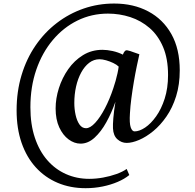

<svg xmlns="http://www.w3.org/2000/svg" viewBox="-20 -782 1073 1058"><path d="M71.5 -174Q71.5 -278 98.8 -368.2Q126 -458.5 175.8 -531Q225.5 -603.5 293 -655.2Q360.5 -707 440.8 -734.8Q521 -762.5 609 -762.5Q715.5 -762.5 797 -719.2Q878.5 -676 924.5 -594Q970.5 -512 970.5 -394.5Q970.5 -315.5 950.5 -251.8Q930.5 -188 897.2 -140Q864 -92 824.8 -59.8Q785.5 -27.5 746.8 -11Q708 5.5 678 5.5Q649.5 5.5 627 -14.5Q604.5 -34.5 602.5 -75Q601.5 -94.5 604.5 -131.2Q607.5 -168 616 -221Q595 -161 566 -108.5Q537 -56 501 -23.2Q465 9.5 424 9.5Q389.5 9.5 358 -13.8Q326.5 -37 306.5 -80.2Q286.5 -123.5 286.5 -184.5Q286.5 -239.5 304.5 -296.2Q322.5 -353 356 -400.8Q389.5 -448.5 437.2 -478Q485 -507.5 544.5 -507.5Q570.5 -507.5 600.8 -500.8Q631 -494 657 -481Q661.5 -493 667.5 -499.8Q673.5 -506.5 682.5 -504.5Q689.5 -503.5 697.2 -500.8Q705 -498 717 -493.8Q729 -489.5 748 -483Q742 -457 733.8 -417.5Q725.5 -378 717.8 -332.5Q710 -287 704 -241.2Q698 -195.5 696 -157.5Q692.5 -103 700.2 -80.5Q708 -58 721.5 -58Q748 -58 779.8 -79.2Q811.5 -100.5 840.2 -140.8Q869 -181 887.5 -238.5Q906 -296 906 -368.5Q906 -459 878.5 -523.2Q851 -587.5 804 -628Q757 -668.5 697.8 -687.8Q638.5 -707 575 -707Q484.5 -707 406.8 -668.8Q329 -630.5 270.8 -561.2Q212.5 -492 180 -397.8Q147.5 -303.5 147.5 -191Q147.5 -97 172 -23.5Q196.5 50 240.5 100.5Q284.5 151 343.5 177.2Q402.5 203.5 471.5 203.5Q509 203.5 547.8 196.5Q586.5 189.5 621 177.2Q655.5 165 678 149L692.5 182.5Q666.5 204 628.5 220.2Q590.5 236.5 545 245.8Q499.5 255 451.5 255Q367.5 255 297.8 225.5Q228 196 177.2 140.2Q126.5 84.5 99 5.2Q71.5 -74 71.5 -174ZM389.5 -214.5Q389.5 -181 396.5 -149Q403.5 -117 417.8 -96.2Q432 -75.5 454 -75.5Q477 -75.5 504.5 -105.2Q532 -135 558.2 -185.2Q584.5 -235.5 604.5 -296Q611 -315 617 -336.2Q623 -357.5 627.5 -378.2Q632 -399 634 -415Q623.5 -425.5 604.2 -434.8Q585 -444 564.5 -449.8Q544 -455.5 528.5 -455.5Q497 -455.5 471.5 -436Q446 -416.5 427.5 -382.5Q409 -348.5 399.2 -305.2Q389.5 -262 389.5 -214.5Z"/></svg>

Font: Merriweather 72pt SemiBold
Style: Regular
Weight: 600
Version: Version 2.100